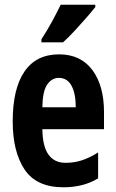

<svg xmlns="http://www.w3.org/2000/svg" viewBox="-20 -786 491 816"><path d="M231 -555Q323 -555 372.5 -488.5Q422 -422 422 -310V-237H160Q161 -164 186 -129Q211 -94 259 -94Q295 -94 327.5 -104.5Q360 -115 397 -138V-28Q364 -8 327 1Q290 10 250 10Q135 10 84.5 -65.5Q34 -141 34 -270Q34 -409 84 -482Q134 -555 231 -555ZM230 -455Q200 -455 180.5 -426.5Q161 -398 160 -330H302Q302 -388 284 -421.5Q266 -455 230 -455ZM385 -756Q371 -738 347.5 -711Q324 -684 297.5 -655.5Q271 -627 248 -606H156V-619Q182 -659 202 -696Q222 -733 238 -766H385Z"/></svg>

Font: Noto Sans Gujarati UI ExtraCondensed
Style: Bold
Weight: 700
Width: 2
Designer: Jelle Bosma - Monotype Design Team, Universal Thirst
Foundry: Monotype Imaging Inc.
Version: Version 2.106; ttfautohint (v1.8.4.7-5d5b)